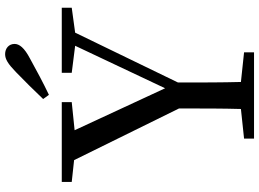

<svg xmlns="http://www.w3.org/2000/svg" viewBox="-148 -840 989 732"><g transform="rotate(-90 346.0 -474.5)"><path d="M350 -782C396 -804 443 -829 488 -854C530 -876 544 -895 544 -913C544 -935 527 -949 505 -949C486 -949 468 -938 437 -908C403 -875 368 -840 334 -804ZM587 -682 682 -695V-733H434V-695L537 -682L375 -339L215 -684L322 -695V-733H18V-695L101 -686L298 -286C298 -193 298 -120 296 -50L183 -38V0H512V-38L399 -50C397 -122 397 -196 397 -290Z"/></g></svg>

Font: Noto Serif SC Medium
Style: Regular
Weight: 500
Designer: Ryoko NISHIZUKA 西塚涼子 (kana & ideographs); Frank Grießhammer (Latin, Greek & Cyrillic); Wenlong ZHANG 张文龙 (bopomofo); San
Foundry: Adobe Systems Incorporated
Version: Version 1.001;PS 1.001;hotconv 16.6.54;makeotf.lib2.5.65590